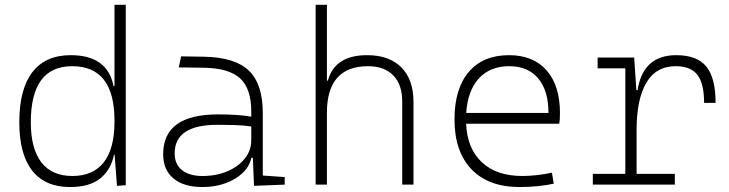

<svg xmlns="http://www.w3.org/2000/svg" viewBox="-20 -752 2970 782"><path d="M265.1 9.8Q163.6 9.8 111.1 -57.1Q58.6 -124 58.6 -253.9Q58.6 -388.7 111.8 -458Q165 -527.3 268.1 -527.3Q418 -527.3 442.4 -401.4H446.3V-732.4H492.2V2.4L456.5 4.9L446.8 -122.1H444.3Q432.1 -61 388.7 -25.6Q345.2 9.8 265.1 9.8ZM446.3 -255.9V-261.2Q446.3 -482.4 273.9 -482.4Q105.5 -482.4 105.5 -253.9Q105.5 -146.5 148.4 -90.8Q191.4 -35.2 274.9 -35.2Q359.4 -35.2 402.8 -91.1Q446.3 -147 446.3 -255.9Z M1014.6 4.9 1009.8 -109.4H1003.9Q996.6 -75.2 969 -48.3Q941.4 -21.5 898.9 -5.9Q856.4 9.8 804.7 9.8Q728 9.8 686.3 -25.4Q644.5 -60.5 644.5 -124Q644.5 -286.1 868.2 -286.1Q906.2 -286.1 941.2 -283.9Q976.1 -281.7 1003.4 -276.9V-297.9Q1003.4 -391.1 957.8 -432.9Q912.1 -474.6 810.5 -476.1L708 -477.5L717.8 -522.5L810.5 -521Q936.5 -519 993.4 -464.6Q1050.3 -410.2 1050.3 -291.5V-37.1L1139.6 -30.8V0ZM1003.4 -236.8Q972.7 -241.7 935.8 -242.7Q898.9 -243.7 865.7 -243.7Q691.4 -243.7 691.4 -127.4Q691.4 -83 721.2 -59.1Q751 -35.2 804.7 -35.2Q861.3 -35.2 906.2 -54.4Q951.2 -73.7 977.3 -106.7Q1003.4 -139.6 1003.4 -181.2Z M1618.2 0V-338.9Q1618.2 -407.7 1581.5 -445.1Q1544.9 -482.4 1479.5 -482.4Q1311.5 -482.4 1311.5 -293V0H1265.6V-732.4H1311.5V-423.8H1315.4Q1343.8 -527.3 1475.1 -527.3Q1565.4 -527.3 1614.7 -477.5Q1664.1 -427.7 1664.1 -336.9V0Z M2096.2 9.8Q1969.7 9.8 1900.4 -62.5Q1831.1 -134.8 1831.1 -265.6Q1831.1 -390.6 1889.2 -459Q1947.3 -527.3 2053.2 -527.3Q2151.9 -527.3 2206.3 -465.3Q2260.7 -403.3 2260.7 -291Q2260.7 -263.7 2257.8 -248H1878.4Q1882.8 -147 1942.6 -91.1Q2002.4 -35.2 2107.9 -35.2Q2135.3 -35.2 2167.5 -38.8Q2199.7 -42.5 2228 -48.8L2235.4 -3.9Q2207.5 2.4 2170.7 6.1Q2133.8 9.8 2096.2 9.8ZM1878.9 -292H2213.9Q2213.9 -382.8 2172.1 -432.6Q2130.4 -482.4 2054.2 -482.4Q1976.1 -482.4 1930.4 -432.6Q1884.8 -382.8 1878.9 -292Z M2572.8 -222.7V-43.9H2728.5V0H2394.5V-43.9H2526.9V-473.6H2414.1V-517.6H2563L2571.8 -384.8H2576.7Q2599.1 -527.3 2734.4 -527.3Q2818.4 -527.3 2856.4 -481.4Q2894.5 -435.5 2894.5 -333H2847.7Q2847.7 -412.1 2820.3 -447.3Q2793 -482.4 2732.4 -482.4Q2651.9 -482.4 2612.3 -414.8Q2572.8 -347.2 2572.8 -222.7Z"/></svg>

Font: Cascadia Code ExtraLight
Style: Regular
Weight: 200
Monospace: yes
Designer: Aaron Bell
Foundry: Saja Typeworks
Version: Version 2407.024; ttfautohint (v1.8.4)